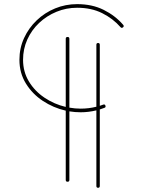

<svg xmlns="http://www.w3.org/2000/svg" viewBox="-20 -686 689 931"><path d="M307.6 -506.8Q316.4 -506.8 316.4 -498V-164.1Q343.8 -159.2 371.1 -159.2Q410.2 -159.2 447.3 -168.5V-468.8Q447.3 -477.5 455.6 -477.5Q463.9 -477.5 463.9 -468.8V-172.9Q472.2 -175.8 480.5 -178.7Q488.8 -181.6 491.2 -173.8Q494.1 -165.5 486.3 -163.1Q475.1 -158.7 463.9 -155.3V215.8Q463.9 224.6 455.6 224.6Q447.3 224.6 447.3 215.8V-150.9Q409.7 -141.6 371.1 -141.6Q343.8 -141.6 316.4 -146V186.5Q316.4 195.3 307.6 195.3Q298.8 195.3 298.8 186.5V-149.4Q238.8 -163.1 187.7 -196.8Q136.7 -230.5 105.5 -281.2Q74.2 -332 74.2 -396Q74.2 -452.6 96.7 -501.5Q119.1 -550.3 158 -587.4Q196.8 -624.5 247.3 -645.3Q297.9 -666 354 -666Q426.8 -666 482.7 -638.2Q538.6 -610.4 577.1 -565.9Q583 -559.1 576.7 -553.7Q569.8 -547.9 564.5 -554.2Q527.8 -596.2 475.3 -622.3Q422.9 -648.4 354 -648.4Q301.3 -648.4 253.9 -628.9Q206.5 -609.4 169.9 -575Q133.3 -540.5 112.5 -494.6Q91.8 -448.7 91.8 -396Q91.8 -337.9 120.1 -291Q148.4 -244.1 195.6 -212.4Q242.7 -180.7 298.8 -167.5V-498Q298.8 -506.8 307.6 -506.8Z"/></svg>

Font: Mikhak-DS2-FD Thin
Style: Regular
Weight: 100
Designer: Amin Abedi
Version: Version 3.2